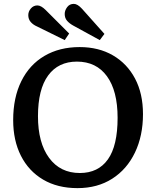

<svg xmlns="http://www.w3.org/2000/svg" viewBox="-20 -957 805 991"><path d="M380 14Q277 14 202.5 -30Q128 -74 88 -153Q48 -232 48 -337Q48 -453 90 -538Q132 -623 209.5 -668.5Q287 -714 391 -714Q489 -714 562.5 -671.5Q636 -629 677 -551.5Q718 -474 718 -368Q718 -256 676.5 -169.5Q635 -83 559 -34.5Q483 14 380 14ZM392 -64Q487 -64 537 -134.5Q587 -205 587 -349Q587 -488 532 -563.5Q477 -639 377 -639Q281 -639 228.5 -567.5Q176 -496 176 -357Q176 -220 233.5 -142Q291 -64 392 -64ZM495 -750 358 -825Q338 -836 326 -850Q314 -864 314 -885Q314 -903 326.5 -920Q339 -937 361 -937Q380 -937 403 -912L519 -782ZM314 -750 172 -820Q151 -829 138.5 -843.5Q126 -858 126 -879Q126 -898 139.5 -913.5Q153 -929 173 -929Q192 -929 216 -905L337 -784Z"/></svg>

Font: Literata Medium
Style: Regular
Weight: 500
Designer: Latin by Veronika Burian and Jose Scaglione. Greek by Irene Vlachou. Cyrillic by Vera Evstafieva.
Foundry: TypeTogether
Version: Version 3.103; ttfautohint (v1.8.4.7-5d5b);gftools[0.9.29]